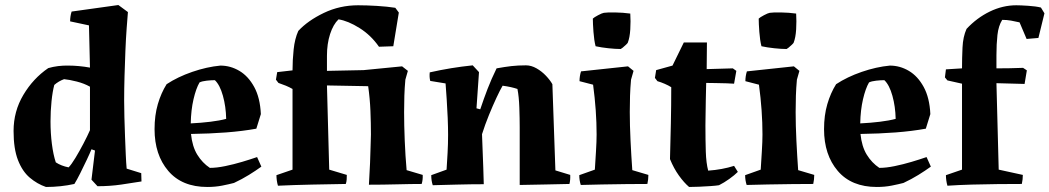

<svg xmlns="http://www.w3.org/2000/svg" viewBox="-20 -732 4176 764"><path d="M163 12Q128 0 98.5 -25Q69 -50 51.5 -95Q34 -140 34 -211Q34 -289 73 -354.5Q112 -420 172 -461Q210 -472 253 -471Q272 -471 294 -469Q316 -467 338 -463L334 -631L259 -647Q259 -667 265 -686L451 -712L489 -684Q487 -660 484 -619.5Q481 -579 479 -530Q477 -481 475.5 -429.5Q474 -378 474 -332Q474 -303 475 -265.5Q476 -228 477.5 -188.5Q479 -149 480.5 -115.5Q482 -82 484 -61L542 -43L543 -10Q507 -4 462 2.5Q417 9 368 9L344 -17L358 -133L344 -138Q338 -123 325.5 -96.5Q313 -70 299.5 -43Q286 -16 276 0Q249 6 220.5 9Q192 12 163 12ZM253 -66Q264 -77 280 -103.5Q296 -130 312 -160.5Q328 -191 338 -214V-387Q315 -400 285.5 -407.5Q256 -415 235 -417Q213 -409 196 -394Q189 -368 185 -329Q181 -290 181 -249Q181 -202 186.5 -159Q192 -116 202 -86Q223 -72 253 -66Z M805 12Q704 12 649.5 -52Q595 -116 595 -218Q595 -273 608 -317.5Q621 -362 643 -397Q687 -426 745 -446Q803 -466 857 -471Q897 -471 932.5 -450Q968 -429 991.5 -386Q1015 -343 1018 -278L1000 -220Q945 -210 879.5 -205Q814 -200 740 -199Q745 -149 765 -116.5Q785 -84 815 -64Q842 -64 876 -71Q910 -78 943.5 -88Q977 -98 1003 -107L1020 -69Q998 -53 970.5 -36Q943 -19 911 -4Q892 1 864.5 6.5Q837 12 805 12ZM739 -241Q780 -243 817 -247.5Q854 -252 880 -259Q879 -308 867 -351Q855 -394 835 -413Q821 -413 802.5 -411Q784 -409 774 -404Q760 -380 750 -337Q740 -294 739 -241Z M1086 7Q1083 -3 1081.5 -14Q1080 -25 1080 -35L1144 -57V-378Q1132 -385 1117.5 -391Q1103 -397 1088 -402L1078 -415L1083 -445L1144 -452Q1144 -493 1148.5 -535.5Q1153 -578 1167 -609Q1205 -650 1268.5 -680.5Q1332 -711 1405 -711Q1439 -711 1480 -708.5Q1521 -706 1553 -701L1567 -682L1545 -548L1488 -546Q1456 -592 1410.5 -620.5Q1365 -649 1327 -655Q1306 -635 1293.5 -596.5Q1281 -558 1281 -510V-450L1427 -453L1580 -468L1603 -450L1593 -415Q1590 -382 1589 -351Q1588 -320 1588 -286Q1588 -234 1590.5 -172.5Q1593 -111 1598 -55L1662 -36Q1663 -17 1658 0Q1617 0 1559.5 1.5Q1502 3 1448 3Q1451 -48 1452.5 -83.5Q1454 -119 1454.5 -145.5Q1455 -172 1456 -197Q1456 -242 1454 -291Q1452 -340 1445 -389L1281 -392L1290 -57L1360 -36Q1360 -27 1359.5 -18Q1359 -9 1356 0Q1295 1 1222 2.5Q1149 4 1086 7Z M1702 5Q1696 -13 1696 -35L1757 -57Q1759 -87 1761 -123.5Q1763 -160 1763 -195Q1763 -225 1761.5 -262.5Q1760 -300 1757.5 -336.5Q1755 -373 1753 -400L1692 -410Q1688 -425 1690 -444Q1774 -463 1861 -472L1886 -445L1876 -301L1891 -297Q1905 -339 1920 -378Q1935 -417 1956 -460Q1989 -466 2015 -469Q2041 -472 2073 -472Q2094 -472 2115 -460Q2136 -448 2152.5 -430.5Q2169 -413 2178 -397Q2181 -311 2184 -225.5Q2187 -140 2190 -54L2249 -36Q2250 -17 2246 0Q2207 1 2153 2Q2099 3 2048 4V-226Q2048 -260 2046.5 -304Q2045 -348 2039 -378Q2016 -386 1980 -391Q1970 -374 1955.5 -343Q1941 -312 1925.5 -274Q1910 -236 1898 -198L1903 -66L1904 -32Q1904 -24 1904.5 -16Q1905 -8 1905 1Q1853 1 1798 2.5Q1743 4 1702 5Z M2291 4Q2285 -15 2285 -35L2347 -57Q2349 -89 2351.5 -129.5Q2354 -170 2354 -197Q2354 -244 2350.5 -293.5Q2347 -343 2340 -395L2286 -409Q2286 -429 2292 -448L2479 -468L2501 -450L2491 -415Q2488 -382 2487 -351Q2486 -320 2486 -286Q2486 -234 2489 -172.5Q2492 -111 2496 -55L2560 -36Q2560 -27 2559 -18Q2558 -9 2556 0Q2522 0 2473 0.5Q2424 1 2375 2Q2326 3 2291 4ZM2350 -548Q2344 -571 2341.5 -605Q2339 -639 2339 -658Q2344 -663 2360 -671.5Q2376 -680 2383 -681Q2396 -683 2427.5 -682.5Q2459 -682 2488 -678Q2490 -648 2488 -615Q2486 -582 2478 -562Q2478 -561 2471.5 -554.5Q2465 -548 2458 -542.5Q2451 -537 2450 -537Q2429 -537 2401 -540Q2373 -543 2350 -548Z M2722 12Q2702 -5 2681.5 -33.5Q2661 -62 2646 -99Q2648 -170 2649.5 -241.5Q2651 -313 2651 -385Q2640 -392 2625 -398.5Q2610 -405 2596 -409L2586 -422L2591 -453L2656 -471L2701 -563H2793L2792 -457L2896 -460L2910 -450L2901 -399Q2892 -400 2871 -400.5Q2850 -401 2827 -401.5Q2804 -402 2790 -402Q2789 -370 2788.5 -334Q2788 -298 2787.5 -270Q2787 -242 2787 -233Q2787 -174 2788.5 -128.5Q2790 -83 2798 -53Q2854 -57 2901 -72L2916 -48Q2903 -35 2882 -20Q2861 -5 2841 5Q2829 7 2807 8.5Q2785 10 2762 11Q2739 12 2722 12Z M2951 4Q2945 -15 2945 -35L3007 -57Q3009 -89 3011.5 -129.5Q3014 -170 3014 -197Q3014 -244 3010.5 -293.5Q3007 -343 3000 -395L2946 -409Q2946 -429 2952 -448L3139 -468L3161 -450L3151 -415Q3148 -382 3147 -351Q3146 -320 3146 -286Q3146 -234 3149 -172.5Q3152 -111 3156 -55L3220 -36Q3220 -27 3219 -18Q3218 -9 3216 0Q3182 0 3133 0.5Q3084 1 3035 2Q2986 3 2951 4ZM3010 -548Q3004 -571 3001.5 -605Q2999 -639 2999 -658Q3004 -663 3020 -671.5Q3036 -680 3043 -681Q3056 -683 3087.5 -682.5Q3119 -682 3148 -678Q3150 -648 3148 -615Q3146 -582 3138 -562Q3138 -561 3131.5 -554.5Q3125 -548 3118 -542.5Q3111 -537 3110 -537Q3089 -537 3061 -540Q3033 -543 3010 -548Z M3469 12Q3368 12 3313.5 -52Q3259 -116 3259 -218Q3259 -273 3272 -317.5Q3285 -362 3307 -397Q3351 -426 3409 -446Q3467 -466 3521 -471Q3561 -471 3596.5 -450Q3632 -429 3655.5 -386Q3679 -343 3682 -278L3664 -220Q3609 -210 3543.5 -205Q3478 -200 3404 -199Q3409 -149 3429 -116.5Q3449 -84 3479 -64Q3506 -64 3540 -71Q3574 -78 3607.5 -88Q3641 -98 3667 -107L3684 -69Q3662 -53 3634.5 -36Q3607 -19 3575 -4Q3556 1 3528.5 6.5Q3501 12 3469 12ZM3403 -241Q3444 -243 3481 -247.5Q3518 -252 3544 -259Q3543 -308 3531 -351Q3519 -394 3499 -413Q3485 -413 3466.5 -411Q3448 -409 3438 -404Q3424 -380 3414 -337Q3404 -294 3403 -241Z M3750 7Q3747 -3 3745.5 -14Q3744 -25 3744 -35L3808 -57V-399L3750 -412L3740 -424L3744 -456L3808 -460Q3808 -500 3810 -543Q3812 -586 3826 -617Q3867 -661 3918.5 -686Q3970 -711 4024 -711Q4040 -711 4071 -709Q4102 -707 4122 -702L4136 -679L4112 -581L4065 -577L4037 -643Q4020 -647 4003 -650Q3986 -653 3968 -653Q3953 -629 3949 -593Q3945 -557 3945 -512V-460Q3971 -460 3998 -460.5Q4025 -461 4051 -462L4066 -452L4057 -398L3945 -401L3954 -57L4050 -36Q4050 -27 4049 -18Q4048 -9 4046 0Q4003 0 3951 0.5Q3899 1 3846.5 2.5Q3794 4 3750 7Z"/></svg>

Font: Labrada
Style: Bold
Weight: 700
Designer: Mercedes Jáuregui
Foundry: Omnibus-Type Team
Version: Version 1.000; ttfautohint (v1.8.4.7-5d5b)